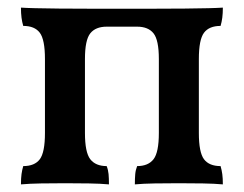

<svg xmlns="http://www.w3.org/2000/svg" viewBox="-20 -481 640 504"><path d="M35 3Q35 -13 36.5 -24Q38 -35 41 -45Q71 -45 84.5 -63Q98 -81 98 -132V-326Q98 -377 84.5 -395Q71 -413 41 -413Q38 -423 36.5 -434.5Q35 -446 35 -461Q50 -460 72.5 -459.5Q95 -459 135 -458.5Q175 -458 243 -458H356Q425 -458 465 -458.5Q505 -459 527.5 -459.5Q550 -460 565 -461Q565 -446 563.5 -434.5Q562 -423 559 -413Q529 -413 515.5 -395Q502 -377 502 -326V-132Q502 -81 515.5 -63Q529 -45 559 -45Q562 -35 563.5 -24Q565 -13 565 3Q543 1 512.5 0.5Q482 0 449 0Q416 0 386 0.5Q356 1 334 3Q334 -13 335 -24Q336 -35 340 -45Q369 -45 383 -63Q397 -81 397 -132V-326Q397 -376 383 -393.5Q369 -411 340 -411H260Q231 -411 217 -393.5Q203 -376 203 -326V-132Q203 -81 217 -63Q231 -45 260 -45Q264 -35 265 -24Q266 -13 266 3Q244 1 213.5 0.5Q183 0 151 0Q118 0 88 0.5Q58 1 35 3Z"/></svg>

Font: Vollkorn Medium
Style: Regular
Weight: 500
Designer: Friedrich Althausen
Foundry: Friedrich Althausen
Version: Version 5.000